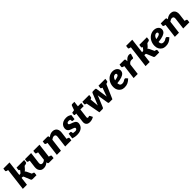

<svg xmlns="http://www.w3.org/2000/svg" viewBox="641 -2930 5118 5118"><g transform="rotate(-45 3200.5 -370.5)"><path d="M71 0 163 -749H318L267 -329H290Q305 -329 312.5 -333Q320 -337 329 -348L445 -494Q455 -507 467.5 -513Q480 -519 498 -519H640L483 -334Q472 -321 459.5 -311Q447 -301 433 -293Q443 -285 451.5 -273.5Q460 -262 467 -248L582 0H442Q425 0 412.5 -6Q400 -12 394 -26L319 -210Q314 -222 306.5 -226Q299 -230 284 -230H254L226 0ZM508 -394 409 -478 414 -519H585L547 -402ZM488 0 448 -131 522 -117ZM183 -749 155 -631 112 -640Q94 -644 84.5 -652.5Q75 -661 77 -678L86 -749ZM640 -519 631 -448Q629 -431 617.5 -422.5Q606 -414 587 -410L542 -401L543 -519ZM450 -519 421 -401 378 -410Q361 -414 351.5 -422.5Q342 -431 344 -448L353 -519ZM488 0 517 -118 560 -109Q577 -105 586.5 -96.5Q596 -88 594 -71L585 0Z M858 8Q802 8 766 -18Q730 -44 714.5 -88.5Q699 -133 706 -190L747 -519H902L861 -190Q857 -151 872 -130Q887 -109 921 -109Q947 -109 970 -119.5Q993 -130 1016 -149L1062 -519H1217L1153 0H1057Q1027 0 1022 -26L1017 -56Q983 -28 944.5 -10Q906 8 858 8ZM1133 0 1162 -118 1205 -109Q1222 -105 1231.5 -96.5Q1241 -88 1239 -71L1230 0ZM767 -519 738 -401 695 -410Q678 -414 668.5 -422.5Q659 -431 661 -448L670 -519ZM1082 -519 1053 -401 1010 -410Q993 -414 983.5 -422.5Q974 -431 976 -448L985 -519Z M1353 0 1417 -519H1513Q1543 -519 1548 -493L1553 -463Q1587 -492 1625.5 -509.5Q1664 -527 1712 -527Q1768 -527 1804.5 -501.5Q1841 -476 1856 -431.5Q1871 -387 1864 -330L1823 0H1668L1709 -330Q1713 -368 1698 -389Q1683 -410 1649 -410Q1625 -410 1601 -399Q1577 -388 1554 -370L1508 0ZM1803 0 1832 -118 1875 -109Q1892 -105 1901.5 -96.5Q1911 -88 1909 -71L1900 0ZM1437 -519 1408 -401 1365 -410Q1348 -414 1338.5 -422.5Q1329 -431 1331 -448L1340 -519Z M2122 8Q2071 8 2028.5 0Q1986 -8 1954 -19L1966 -111L2039 -122Q2047 -111 2079.5 -104Q2112 -97 2143 -97Q2175 -97 2193 -109Q2211 -121 2214 -142Q2216 -163 2198.5 -174.5Q2181 -186 2154 -194.5Q2127 -203 2102 -212Q2069 -224 2043.5 -242Q2018 -260 2005.5 -289.5Q1993 -319 1999 -363Q2005 -411 2034.5 -448Q2064 -485 2112.5 -506Q2161 -527 2224 -527Q2276 -527 2312.5 -512.5Q2349 -498 2377 -480L2369 -415L2296 -396Q2280 -402 2261 -410Q2242 -418 2213 -418Q2194 -418 2179.5 -413Q2165 -408 2157 -398.5Q2149 -389 2147 -375Q2145 -356 2162.5 -344.5Q2180 -333 2207 -324.5Q2234 -316 2260 -306Q2291 -294 2316 -277.5Q2341 -261 2354 -235Q2367 -209 2362 -169Q2355 -114 2324 -74.5Q2293 -35 2241.5 -13.5Q2190 8 2122 8ZM2265 -447 2369 -418 2360 -340H2304Q2287 -340 2279.5 -350.5Q2272 -361 2271 -379ZM2068 -68 1964 -97 1974 -175H2030Q2047 -175 2054 -164.5Q2061 -154 2063 -136Z M2597 8Q2524 8 2489.5 -33Q2455 -74 2464 -144L2497 -412H2453Q2441 -412 2433.5 -419.5Q2426 -427 2427 -442L2435 -503L2520 -519L2565 -645Q2574 -669 2602 -669H2683L2665 -518H2791L2778 -412H2652L2620 -154Q2618 -136 2625.5 -124.5Q2633 -113 2649 -113Q2660 -113 2667 -116Q2674 -119 2679 -121.5Q2684 -124 2691 -124Q2703 -124 2710 -111L2748 -37Q2715 -15 2676 -3.5Q2637 8 2597 8Z M2957 0 2860 -519H2984Q3020 -519 3024 -492L3047 -259Q3050 -233 3052 -208Q3054 -183 3055 -158Q3057 -165 3066 -185.5Q3075 -206 3084 -228Q3093 -250 3097 -259L3191 -492Q3195 -504 3207.5 -511.5Q3220 -519 3235 -519H3304Q3340 -519 3344 -492L3377 -259Q3378 -251 3381.5 -229.5Q3385 -208 3388 -187Q3391 -166 3392 -157Q3395 -166 3402 -187Q3409 -208 3416.5 -229Q3424 -250 3427 -259L3511 -492Q3515 -504 3527.5 -511.5Q3540 -519 3555 -519H3673L3448 0H3322Q3301 0 3297 -26L3255 -285Q3252 -302 3249.5 -319Q3247 -336 3246 -353Q3239 -333 3233.5 -318.5Q3228 -304 3220 -284L3113 -26Q3102 0 3077 0ZM2960 -481 2965 -519H3039L3034 -481ZM3498 -481 3503 -519H3577L3572 -481ZM2931 -519 2902 -401 2859 -410Q2842 -414 2832.5 -422.5Q2823 -431 2825 -448L2834 -519ZM3092 -519 3083 -448Q3081 -431 3069.5 -422.5Q3058 -414 3039 -410L2994 -401L2995 -519ZM3539 -519 3510 -401 3467 -410Q3450 -414 3440.5 -422.5Q3431 -431 3433 -448L3442 -519ZM3700 -519 3691 -448Q3689 -431 3677.5 -422.5Q3666 -414 3647 -410L3602 -401L3603 -519Z M3903 8Q3840 8 3793 -20Q3746 -48 3720 -97.5Q3694 -147 3694 -212Q3694 -232 3696 -252.5Q3698 -273 3703 -293Q3712 -332 3729.5 -367Q3747 -402 3772 -431Q3785 -445 3798.5 -458Q3812 -471 3828 -481Q3859 -502 3896.5 -514Q3934 -526 3976 -526Q4026 -526 4065.5 -507.5Q4105 -489 4127 -458Q4149 -427 4149 -391Q4149 -356 4135 -326.5Q4121 -297 4086 -274Q4062 -259 4028.5 -246.5Q3995 -234 3949.5 -225Q3904 -216 3845 -210Q3845 -203 3845.5 -196Q3846 -189 3847 -183Q3853 -144 3874.5 -126Q3896 -108 3934 -108Q3960 -108 3981 -115Q4002 -122 4016 -132Q4025 -138 4033.5 -143.5Q4042 -149 4051 -152.5Q4060 -156 4071 -156Q4087 -156 4098 -143L4138 -96Q4083 -43 4030 -17.5Q3977 8 3903 8ZM3856 -306Q3884 -311 3907.5 -316Q3931 -321 3948.5 -327Q3966 -333 3979 -340Q3994 -348 4001.5 -359.5Q4009 -371 4009 -385Q4009 -398 3999 -409.5Q3989 -421 3967 -421Q3941 -421 3919.5 -407.5Q3898 -394 3881.5 -368Q3865 -342 3856 -306Z M4248 0 4312 -519H4404Q4427 -519 4435 -510.5Q4443 -502 4444 -482L4447 -434Q4481 -478 4519.5 -503.5Q4558 -529 4600 -529Q4618 -529 4632 -524.5Q4646 -520 4655 -512L4621 -398Q4618 -387 4611 -383Q4604 -379 4595 -379Q4592 -379 4576 -381Q4560 -383 4546 -383Q4515 -383 4489 -366.5Q4463 -350 4442 -318L4403 0ZM4332 -519 4303 -401 4260 -410Q4243 -414 4233.5 -422.5Q4224 -431 4226 -448L4235 -519Z M4698 0 4790 -749H4945L4894 -329H4917Q4932 -329 4939.5 -333Q4947 -337 4956 -348L5072 -494Q5082 -507 5094.5 -513Q5107 -519 5125 -519H5267L5110 -334Q5099 -321 5086.5 -311Q5074 -301 5060 -293Q5070 -285 5078.5 -273.5Q5087 -262 5094 -248L5209 0H5069Q5052 0 5039.5 -6Q5027 -12 5021 -26L4946 -210Q4941 -222 4933.5 -226Q4926 -230 4911 -230H4881L4853 0ZM5135 -394 5036 -478 5041 -519H5212L5174 -402ZM5115 0 5075 -131 5149 -117ZM4810 -749 4782 -631 4739 -640Q4721 -644 4711.5 -652.5Q4702 -661 4704 -678L4713 -749ZM5267 -519 5258 -448Q5256 -431 5244.5 -422.5Q5233 -414 5214 -410L5169 -401L5170 -519ZM5077 -519 5048 -401 5005 -410Q4988 -414 4978.5 -422.5Q4969 -431 4971 -448L4980 -519ZM5115 0 5144 -118 5187 -109Q5204 -105 5213.5 -96.5Q5223 -88 5221 -71L5212 0Z M5457 8Q5394 8 5347 -20Q5300 -48 5274 -97.5Q5248 -147 5248 -212Q5248 -232 5250 -252.5Q5252 -273 5257 -293Q5266 -332 5283.5 -367Q5301 -402 5326 -431Q5339 -445 5352.5 -458Q5366 -471 5382 -481Q5413 -502 5450.5 -514Q5488 -526 5530 -526Q5580 -526 5619.5 -507.5Q5659 -489 5681 -458Q5703 -427 5703 -391Q5703 -356 5689 -326.5Q5675 -297 5640 -274Q5616 -259 5582.5 -246.5Q5549 -234 5503.5 -225Q5458 -216 5399 -210Q5399 -203 5399.5 -196Q5400 -189 5401 -183Q5407 -144 5428.5 -126Q5450 -108 5488 -108Q5514 -108 5535 -115Q5556 -122 5570 -132Q5579 -138 5587.5 -143.5Q5596 -149 5605 -152.5Q5614 -156 5625 -156Q5641 -156 5652 -143L5692 -96Q5637 -43 5584 -17.5Q5531 8 5457 8ZM5410 -306Q5438 -311 5461.5 -316Q5485 -321 5502.5 -327Q5520 -333 5533 -340Q5548 -348 5555.5 -359.5Q5563 -371 5563 -385Q5563 -398 5553 -409.5Q5543 -421 5521 -421Q5495 -421 5473.5 -407.5Q5452 -394 5435.5 -368Q5419 -342 5410 -306Z M5802 0 5866 -519H5962Q5992 -519 5997 -493L6002 -463Q6036 -492 6074.5 -509.5Q6113 -527 6161 -527Q6217 -527 6253.5 -501.5Q6290 -476 6305 -431.5Q6320 -387 6313 -330L6272 0H6117L6158 -330Q6162 -368 6147 -389Q6132 -410 6098 -410Q6074 -410 6050 -399Q6026 -388 6003 -370L5957 0ZM6252 0 6281 -118 6324 -109Q6341 -105 6350.5 -96.5Q6360 -88 6358 -71L6349 0ZM5886 -519 5857 -401 5814 -410Q5797 -414 5787.5 -422.5Q5778 -431 5780 -448L5789 -519Z"/></g></svg>

Font: Aleo Black
Style: Italic
Weight: 900
Italic angle: -7°
Designer: Alessio Laiso
Foundry: Alessio Laiso
Version: Version 2.001;gftools[0.9.29]